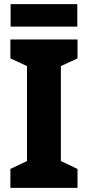

<svg xmlns="http://www.w3.org/2000/svg" viewBox="-20 -904 423 924"><path d="M353 0H30V-91L110 -129V-586L30 -623V-714H353V-623L273 -586V-129L353 -91ZM352 -884V-776H31V-884Z"/></svg>

Font: Noto Sans Kannada SemiCondensed ExtraBold
Style: Regular
Weight: 800
Width: 4
Designer: Jelle Bosma - Monotype Design Team
Foundry: Monotype Imaging Inc.
Version: Version 2.005; ttfautohint (v1.8.4.7-5d5b)